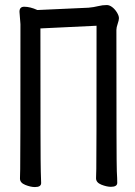

<svg xmlns="http://www.w3.org/2000/svg" viewBox="-20 -737 540 770"><path d="M120.1 13.2Q103 13.2 81.5 4.6Q60.1 -3.9 60.1 -21Q60.1 -33.2 61 -59.1Q62 -85 62 -640.1L58.1 -689.9Q58.1 -710 77.1 -710Q101.1 -710 129.9 -696.8L335 -706.1Q356 -708 373.5 -712.4Q391.1 -716.8 408.2 -716.8Q418.9 -716.8 429.9 -708.5Q440.9 -700.2 449 -687Q457 -673.8 457 -664.1Q457 -655.8 451.9 -641.4Q446.8 -627 446.8 -617.2Q446.8 -79.1 448.5 -50Q450.2 -21 450.2 -3.9Q450.2 12.2 424.8 12.2Q408.2 12.2 386.7 3.7Q365.2 -4.9 365.2 -22Q365.2 -34.2 366.2 -60.1Q367.2 -85.9 367.2 -633.8L142.1 -623Q142.1 -78.1 143.6 -49.1Q145 -20 145 -2.9Q145 13.2 120.1 13.2Z"/></svg>

Font: LXGW WenKai Mono GB Screen
Style: Regular
Weight: 400
Monospace: yes
Designer: LXGW / Fontworks Inc.
Foundry: LXGW / Fontworks Inc.
Version: Version 1.510;January 18,2025